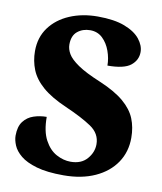

<svg xmlns="http://www.w3.org/2000/svg" viewBox="-83 -791 733 868"><g transform="rotate(10 284.0 -357.0)"><path d="M267 10Q191 10 143 -4Q95 -18 69 -39.5Q43 -61 33 -85Q23 -109 23 -129Q23 -171 41 -194.5Q59 -218 87.5 -227.5Q116 -237 147 -237Q147 -171 168.5 -131Q190 -91 222.5 -73.5Q255 -56 288 -56Q337 -56 363.5 -86.5Q390 -117 390 -154Q390 -203 345.5 -233Q301 -263 225 -296Q154 -327 114.5 -361.5Q75 -396 59 -436Q43 -476 43 -521Q43 -584 76.5 -629.5Q110 -675 167.5 -699.5Q225 -724 296 -724Q372 -724 420 -705.5Q468 -687 491 -658Q514 -629 514 -599Q514 -562 483.5 -537.5Q453 -513 377 -513Q377 -546 365 -579.5Q353 -613 330 -635Q307 -657 273 -657Q239 -657 215 -637.5Q191 -618 191 -577Q191 -556 203.5 -534.5Q216 -513 251.5 -488.5Q287 -464 357 -435Q428 -405 468 -371Q508 -337 524 -297.5Q540 -258 540 -210Q540 -145 506.5 -95.5Q473 -46 411.5 -18Q350 10 267 10Z"/></g></svg>

Font: Noto Serif SemiCondensed Black
Style: Regular
Weight: 900
Width: 4
Designer: Monotype Design Team
Foundry: Monotype Imaging Inc.
Version: Version 2.014; ttfautohint (v1.8.4.7-5d5b)